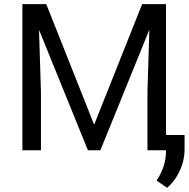

<svg xmlns="http://www.w3.org/2000/svg" viewBox="-20 -731 918 934"><path d="M205.1 -710.9 438 -124.5 671.4 -710.9H787.6V0H697.3V-284.7L706.5 -583H705.1L468.3 0H407.7L171.4 -582H169.9L179.2 -284.7V0H88.9V-710.9ZM877.9 -2Q877.9 46.9 855.5 97.4Q833 147.9 793 182.6L741.7 147.5Q765.1 111.8 776.4 76.4Q787.6 41 787.6 -0.5V-74.2H877.9Z"/></svg>

Font: Roboto Web
Style: Regular
Weight: 400
Designer: Google
Version: Version 1.200310; 2013